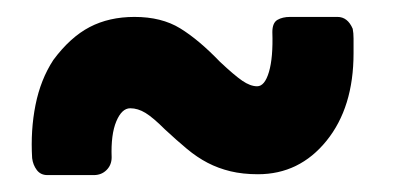

<svg xmlns="http://www.w3.org/2000/svg" viewBox="-20 -618 467 227"><path d="M175 -465Q161 -479 152 -484.5Q143 -490 134 -490Q124 -490 117.5 -474.5Q111 -459 112 -432Q112 -423 106 -417Q100 -411 91 -411H36Q28 -411 23.5 -417Q19 -423 18 -431Q16 -464 22 -494Q28 -524 43 -547Q63 -574 86 -586Q109 -598 139 -598Q171 -598 193 -584.5Q215 -571 240 -545Q257 -529 266.5 -522.5Q276 -516 284 -516Q293 -516 298 -533Q303 -550 302 -580Q302 -591 308 -594.5Q314 -598 323 -598H379Q391 -598 397 -584Q398 -579 398 -572.5Q398 -566 398 -555Q398 -491 366 -451.5Q334 -412 285 -412Q267 -412 252.5 -415.5Q238 -419 225.5 -425.5Q213 -432 201 -442Q189 -452 175 -465Z"/></svg>

Font: Stadtwerke
Style: Bold
Weight: 700
Designer: Santiago Orozco
Foundry: Typemade
Version: Version 1.003